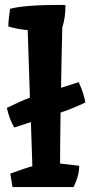

<svg xmlns="http://www.w3.org/2000/svg" viewBox="-20 -763 368 783"><path d="M223 -743Q242 -743 247 -742Q247 -690 234 -651Q230 -487 229 -405L301 -428Q322 -382 328 -345Q271 -318 227 -304Q225 -164 225 -96L303 -87Q303 -46 280 0H31L22 -55Q84 -78 112 -85L106 -265L38 -243Q18 -277 8 -323Q58 -348 102 -365L93 -640Q46 -645 14 -655Q14 -680 21 -727Q80 -743 223 -743Z"/></svg>

Font: Inika
Style: Bold
Weight: 700
Version: Version 1.001